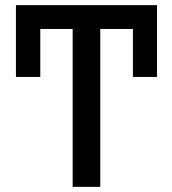

<svg xmlns="http://www.w3.org/2000/svg" viewBox="-20 -727 670 747"><path d="M497.1 -427.7V-614.3H370.1V0H262.7V-614.3H136.7V-427.7H42V-707H590.8V-427.7Z"/></svg>

Font: Pretendard GOV Medium
Style: Regular
Weight: 500
Designer: Base glyphs from Inter by Rasmus Andersson; Hangeul glyphs from Noto Sans CJK(Source Han Sans) by Jang Soo-young and Kan
Foundry: Kil Hyung-jin
Version: Version 1.309